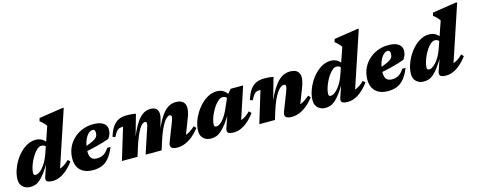

<svg xmlns="http://www.w3.org/2000/svg" viewBox="-33 -1392 5163 2078"><g transform="rotate(-15 2548.5 -352.5)"><path d="M405.5 -342Q399 -361.5 384.8 -373.5Q370.5 -385.5 346.5 -385.5Q325 -385.5 302.2 -366.8Q279.5 -348 258.5 -317.8Q237.5 -287.5 221 -252.2Q204.5 -217 194.8 -183.2Q185 -149.5 185 -125Q185 -109 190.2 -102.8Q195.5 -96.5 210.5 -96.5Q222 -96.5 237.2 -104.2Q252.5 -112 269.8 -127.8Q287 -143.5 304.5 -167Q322 -190.5 338.2 -222.2Q354.5 -254 368 -293.5L465 -576Q457 -590 445.2 -602.8Q433.5 -615.5 421 -627Q408.5 -638.5 397.5 -647L407 -680L667 -720H688.5L460.5 -36.5L432 -85.5Q458.5 -87 482.2 -94.8Q506 -102.5 530.8 -119Q555.5 -135.5 583.5 -163.5L608 -139Q548 -60 488.8 -22.5Q429.5 15 372.5 15Q323.5 15 306.2 0Q289 -15 302 -52L356.5 -210H365Q323 -138 290 -93.8Q257 -49.5 229.2 -25.8Q201.5 -2 175.2 6.5Q149 15 120.5 15Q88.5 15 62 2Q35.5 -11 19.8 -36.2Q4 -61.5 4 -98.5Q4 -145.5 19.8 -196.2Q35.5 -247 63.8 -294.5Q92 -342 129.8 -380.2Q167.5 -418.5 211.2 -441Q255 -463.5 302.5 -463.5Q344 -463.5 375.8 -444.5Q407.5 -425.5 432.5 -379Z M926 -407Q910 -407 893.8 -396.5Q877.5 -386 863.2 -366.5Q849 -347 837.8 -320.2Q826.5 -293.5 820 -261.2Q813.5 -229 813.5 -192.5Q813.5 -140.5 834.8 -118.8Q856 -97 896.5 -97Q924.5 -97 947.2 -104.8Q970 -112.5 990.5 -130.2Q1011 -148 1031 -179H1068Q1037 -103.5 1000.8 -61.2Q964.5 -19 921 -2Q877.5 15 823.5 15Q762 15 719.8 -6.5Q677.5 -28 656.2 -67.5Q635 -107 635 -161.5Q635 -214.5 650.8 -260.8Q666.5 -307 695.5 -344.5Q724.5 -382 763.8 -409.2Q803 -436.5 849.8 -451Q896.5 -465.5 948 -465.5Q1003 -465.5 1036.5 -452Q1070 -438.5 1085 -415.5Q1100 -392.5 1100 -363.5Q1100 -338.5 1091.2 -314.2Q1082.5 -290 1066.5 -269.5Q1034.5 -257.5 997.8 -246.5Q961 -235.5 922 -225.8Q883 -216 842.8 -207.5Q802.5 -199 764 -192L766 -239Q815 -255 848.8 -268Q882.5 -281 903.8 -292.5Q925 -304 936 -315.5Q947 -327 951 -340.5Q955 -354 955 -370.5Q955 -382.5 952 -390.5Q949 -398.5 942.5 -402.8Q936 -407 926 -407Z M1869 -38 1836 -85.5Q1863.5 -85.5 1887.5 -92.8Q1911.5 -100 1937.5 -117Q1963.5 -134 1996 -162L2019 -136.5Q1975 -82.5 1933 -49.2Q1891 -16 1849.5 -0.5Q1808 15 1766.5 15Q1718 15 1700.8 -4Q1683.5 -23 1698.5 -61.5L1776 -260.5Q1786 -286.5 1790 -299.5Q1794 -312.5 1794 -320.5Q1794 -331 1789 -337.5Q1784 -344 1773 -344Q1761 -344 1745 -332.8Q1729 -321.5 1709.5 -293.5Q1690 -265.5 1668 -216.5Q1646 -167.5 1621.5 -91.5L1592.5 0H1413L1501.5 -267.5Q1507.5 -284.5 1510.5 -295.5Q1513.5 -306.5 1514.5 -313.2Q1515.5 -320 1515.5 -324Q1515.5 -334.5 1510.2 -339Q1505 -343.5 1495 -343.5Q1481.5 -343.5 1465.5 -330.5Q1449.5 -317.5 1431.5 -288.2Q1413.5 -259 1393.5 -210.5Q1373.5 -162 1351 -91.5L1322.5 0H1147.5L1255.5 -355Q1253.5 -355 1251.8 -355Q1250 -355 1248 -355Q1225.5 -355 1210 -349.2Q1194.5 -343.5 1180 -325.2Q1165.5 -307 1145.5 -268L1117 -279Q1139 -350.5 1168.8 -391Q1198.5 -431.5 1236.8 -448Q1275 -464.5 1323 -464.5Q1343.5 -464.5 1359.2 -463.8Q1375 -463 1390.8 -461Q1406.5 -459 1426.5 -455.5L1350 -184.5V-196Q1382.5 -277.5 1413 -330.2Q1443.5 -383 1473 -412.2Q1502.5 -441.5 1531.5 -453.5Q1560.5 -465.5 1589 -465.5Q1633 -465.5 1655.2 -444.2Q1677.5 -423 1677.5 -384Q1677.5 -372 1675.2 -358.2Q1673 -344.5 1668.5 -329L1625 -178H1618Q1652 -264 1684 -319.8Q1716 -375.5 1747 -407.2Q1778 -439 1809.2 -452.2Q1840.5 -465.5 1873.5 -465.5Q1930.5 -465.5 1955.8 -439.8Q1981 -414 1981 -374.5Q1981 -354.5 1975.8 -327.8Q1970.5 -301 1957 -267Z M2332 -52 2386.5 -210H2395Q2353 -138 2318.8 -93.8Q2284.5 -49.5 2255.8 -25.8Q2227 -2 2200 6.5Q2173 15 2144.5 15Q2112 15 2085.5 2Q2059 -11 2043.5 -36.2Q2028 -61.5 2028 -98.5Q2028 -145.5 2044.2 -196.2Q2060.5 -247 2089.5 -294.5Q2118.5 -342 2157 -380.2Q2195.5 -418.5 2240 -441Q2284.5 -463.5 2332 -463.5Q2374 -463.5 2405.8 -444.5Q2437.5 -425.5 2462 -379L2435.5 -342Q2429 -361.5 2414.8 -373.5Q2400.5 -385.5 2376 -385.5Q2354.5 -385.5 2331.2 -366.8Q2308 -348 2286.2 -317.8Q2264.5 -287.5 2247 -252.2Q2229.5 -217 2219.2 -183.2Q2209 -149.5 2209 -125Q2209 -109 2214.2 -102.8Q2219.5 -96.5 2234.5 -96.5Q2249 -96.5 2266.5 -107Q2284 -117.5 2302 -137.2Q2320 -157 2337 -183.5Q2354 -210 2368 -241.5L2432.5 -387.5L2487 -450.5H2626.5L2490 -36.5L2461 -85.5Q2488 -87 2511.8 -94.8Q2535.5 -102.5 2560 -119Q2584.5 -135.5 2613 -163.5L2637 -139Q2577.5 -60 2518 -22.5Q2458.5 15 2402 15Q2352.5 15 2335.8 0Q2319 -15 2332 -52Z M2685 -268 2656.5 -279Q2678.5 -350.5 2708.2 -391Q2738 -431.5 2776.2 -448Q2814.5 -464.5 2862.5 -464.5Q2883.5 -464.5 2899.2 -463.8Q2915 -463 2931.2 -461Q2947.5 -459 2968 -455.5L2891.5 -184.5V-195Q2926.5 -276 2960 -328.5Q2993.5 -381 3025.2 -411Q3057 -441 3088.8 -453.2Q3120.5 -465.5 3153 -465.5Q3211 -465.5 3236.5 -439.8Q3262 -414 3262 -374.5Q3262 -354.5 3256.5 -327.8Q3251 -301 3238 -267L3150 -38L3117.5 -85.5Q3145 -85.5 3169 -92.8Q3193 -100 3218.8 -117Q3244.5 -134 3277.5 -162L3300 -136.5Q3256.5 -82.5 3214.5 -49.2Q3172.5 -16 3131 -0.5Q3089.5 15 3047.5 15Q2999.5 15 2982.2 -4Q2965 -23 2980 -61.5L3057 -259.5Q3067 -286 3070.5 -299Q3074 -312 3074 -320.5Q3074 -331 3068.8 -337Q3063.5 -343 3051.5 -343Q3035.5 -343 3017 -330Q2998.5 -317 2977.5 -287.8Q2956.5 -258.5 2934.5 -210.2Q2912.5 -162 2890.5 -91.5L2862 0H2687L2795 -355Q2793 -355 2791.2 -355Q2789.5 -355 2787.5 -355Q2765 -355 2749.5 -349.2Q2734 -343.5 2719.5 -325.2Q2705 -307 2685 -268Z M3711.5 -342Q3705 -361.5 3690.8 -373.5Q3676.5 -385.5 3652.5 -385.5Q3631 -385.5 3608.2 -366.8Q3585.5 -348 3564.5 -317.8Q3543.5 -287.5 3527 -252.2Q3510.5 -217 3500.8 -183.2Q3491 -149.5 3491 -125Q3491 -109 3496.2 -102.8Q3501.5 -96.5 3516.5 -96.5Q3528 -96.5 3543.2 -104.2Q3558.5 -112 3575.8 -127.8Q3593 -143.5 3610.5 -167Q3628 -190.5 3644.2 -222.2Q3660.5 -254 3674 -293.5L3771 -576Q3763 -590 3751.2 -602.8Q3739.5 -615.5 3727 -627Q3714.5 -638.5 3703.5 -647L3713 -680L3973 -720H3994.5L3766.5 -36.5L3738 -85.5Q3764.5 -87 3788.2 -94.8Q3812 -102.5 3836.8 -119Q3861.5 -135.5 3889.5 -163.5L3914 -139Q3854 -60 3794.8 -22.5Q3735.5 15 3678.5 15Q3629.5 15 3612.2 0Q3595 -15 3608 -52L3662.5 -210H3671Q3629 -138 3596 -93.8Q3563 -49.5 3535.2 -25.8Q3507.5 -2 3481.2 6.5Q3455 15 3426.5 15Q3394.5 15 3368 2Q3341.5 -11 3325.8 -36.2Q3310 -61.5 3310 -98.5Q3310 -145.5 3325.8 -196.2Q3341.5 -247 3369.8 -294.5Q3398 -342 3435.8 -380.2Q3473.5 -418.5 3517.2 -441Q3561 -463.5 3608.5 -463.5Q3650 -463.5 3681.8 -444.5Q3713.5 -425.5 3738.5 -379Z M4232 -407Q4216 -407 4199.8 -396.5Q4183.5 -386 4169.2 -366.5Q4155 -347 4143.8 -320.2Q4132.5 -293.5 4126 -261.2Q4119.5 -229 4119.5 -192.5Q4119.5 -140.5 4140.8 -118.8Q4162 -97 4202.5 -97Q4230.5 -97 4253.2 -104.8Q4276 -112.5 4296.5 -130.2Q4317 -148 4337 -179H4374Q4343 -103.5 4306.8 -61.2Q4270.5 -19 4227 -2Q4183.5 15 4129.5 15Q4068 15 4025.8 -6.5Q3983.5 -28 3962.2 -67.5Q3941 -107 3941 -161.5Q3941 -214.5 3956.8 -260.8Q3972.5 -307 4001.5 -344.5Q4030.5 -382 4069.8 -409.2Q4109 -436.5 4155.8 -451Q4202.5 -465.5 4254 -465.5Q4309 -465.5 4342.5 -452Q4376 -438.5 4391 -415.5Q4406 -392.5 4406 -363.5Q4406 -338.5 4397.2 -314.2Q4388.5 -290 4372.5 -269.5Q4340.5 -257.5 4303.8 -246.5Q4267 -235.5 4228 -225.8Q4189 -216 4148.8 -207.5Q4108.5 -199 4070 -192L4072 -239Q4121 -255 4154.8 -268Q4188.5 -281 4209.8 -292.5Q4231 -304 4242 -315.5Q4253 -327 4257 -340.5Q4261 -354 4261 -370.5Q4261 -382.5 4258 -390.5Q4255 -398.5 4248.5 -402.8Q4242 -407 4232 -407Z M4814 -342Q4807.5 -361.5 4793.2 -373.5Q4779 -385.5 4755 -385.5Q4733.5 -385.5 4710.8 -366.8Q4688 -348 4667 -317.8Q4646 -287.5 4629.5 -252.2Q4613 -217 4603.2 -183.2Q4593.5 -149.5 4593.5 -125Q4593.5 -109 4598.8 -102.8Q4604 -96.5 4619 -96.5Q4630.5 -96.5 4645.8 -104.2Q4661 -112 4678.2 -127.8Q4695.5 -143.5 4713 -167Q4730.5 -190.5 4746.8 -222.2Q4763 -254 4776.5 -293.5L4873.5 -576Q4865.5 -590 4853.8 -602.8Q4842 -615.5 4829.5 -627Q4817 -638.5 4806 -647L4815.5 -680L5075.5 -720H5097L4869 -36.5L4840.5 -85.5Q4867 -87 4890.8 -94.8Q4914.5 -102.5 4939.2 -119Q4964 -135.5 4992 -163.5L5016.5 -139Q4956.5 -60 4897.2 -22.5Q4838 15 4781 15Q4732 15 4714.8 0Q4697.5 -15 4710.5 -52L4765 -210H4773.5Q4731.5 -138 4698.5 -93.8Q4665.5 -49.5 4637.8 -25.8Q4610 -2 4583.8 6.5Q4557.5 15 4529 15Q4497 15 4470.5 2Q4444 -11 4428.2 -36.2Q4412.5 -61.5 4412.5 -98.5Q4412.5 -145.5 4428.2 -196.2Q4444 -247 4472.2 -294.5Q4500.5 -342 4538.2 -380.2Q4576 -418.5 4619.8 -441Q4663.5 -463.5 4711 -463.5Q4752.5 -463.5 4784.2 -444.5Q4816 -425.5 4841 -379Z"/></g></svg>

Font: Newsreader 16pt 16pt ExtraBold
Style: Italic
Weight: 800
Italic angle: -17°
Version: Version 1.003